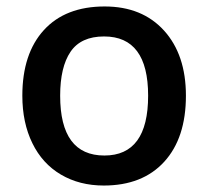

<svg xmlns="http://www.w3.org/2000/svg" viewBox="-20 -570 651 600"><path d="M561 -271Q561 -138.7 493.2 -64.5Q425.3 9.8 304.2 9.8Q228.5 9.8 170.4 -24.4Q112.3 -58.6 81.1 -122.6Q49.8 -186.5 49.8 -271Q49.8 -402.3 117.2 -476.1Q184.6 -549.8 307.1 -549.8Q424.3 -549.8 492.7 -474.4Q561 -398.9 561 -271ZM168 -271Q168 -84 306.2 -84Q442.9 -84 442.9 -271Q442.9 -456.1 305.2 -456.1Q232.9 -456.1 200.4 -408.2Q168 -360.4 168 -271Z"/></svg>

Font: f4_32663          
Style: Regular
Weight: 600
Foundry: Ascender Corporation
Version: Version 1.10